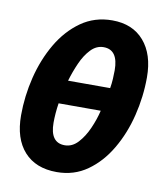

<svg xmlns="http://www.w3.org/2000/svg" viewBox="-69 -614 595 682"><g transform="rotate(10 228.5 -272.5)"><path d="M180.2 9.8Q104.5 9.8 62.7 -36.6Q21 -83 21 -167Q21 -235.8 37.8 -304.4Q54.7 -373 87.9 -429.7Q121.1 -486.3 169.9 -520.8Q218.8 -555.2 282.2 -555.2Q355.5 -555.2 396.7 -507.6Q438 -460 438 -377Q438 -307.6 421.1 -239Q404.3 -170.4 371.3 -114.3Q338.4 -58.1 290.5 -24.2Q242.7 9.8 180.2 9.8ZM164.1 -316.9H315.9Q318.8 -333.5 319.8 -350.8Q320.8 -368.2 320.8 -381.8Q320.8 -456.1 268.1 -456.1Q242.2 -456.1 222.2 -435.1Q202.1 -414.1 188 -382.1Q173.8 -350.1 164.1 -316.9ZM191.9 -88.9Q218.8 -88.9 239.5 -111.3Q260.3 -133.8 274.9 -167Q289.6 -200.2 296.9 -231.9H145Q142.1 -213.9 140.6 -195.1Q139.2 -176.3 139.2 -161.1Q139.2 -88.9 191.9 -88.9Z"/></g></svg>

Font: Open Sans Condensed
Style: Bold Italic
Weight: 700
Width: 3
Italic angle: -12°
Designer: Monotype Design Team
Foundry: Monotype Imaging Inc.
Version: Version 3.003; ttfautohint (v1.8.4)